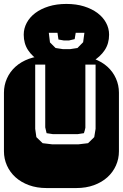

<svg xmlns="http://www.w3.org/2000/svg" viewBox="-22 -952 622 972"><path d="M364.3 -668.9Q413.6 -668.9 453.6 -654.3Q493.7 -639.6 521.7 -614.3Q549.8 -588.9 564.9 -554.9Q580.1 -521 580.1 -482.9V-186Q580.1 -147.9 564.9 -114Q549.8 -80.1 521.7 -54.7Q493.7 -29.3 453.6 -14.6Q413.6 0 364.3 0H213.9Q164.6 0 124.5 -14.6Q84.5 -29.3 56.4 -54.7Q28.3 -80.1 13.2 -114Q-2 -147.9 -2 -186V-482.9Q-2 -521 13.2 -554.9Q28.3 -588.9 56.4 -614.3Q84.5 -639.6 124.5 -654.3Q164.6 -668.9 213.9 -668.9ZM461.9 -625H410.2V-305.2Q409.2 -298.8 407 -291.5Q404.8 -284.2 402.8 -277.8L371.1 -272.9H246.1L213.9 -277.8L207 -307.1V-625H156.2V-299.8L162.1 -257.8L193.8 -227.1L243.2 -221.2H374L423.8 -227.1L455.1 -257.8L461.9 -299.8ZM183.1 -640.1Q141.6 -665 119.9 -698.5Q98.1 -731.9 98.1 -776.4Q98.1 -808.1 113.3 -836.4Q128.4 -864.7 156.5 -886Q184.6 -907.2 224.6 -919.7Q264.6 -932.1 314 -932.1Q363.8 -932.1 403.6 -919.7Q443.4 -907.2 471.7 -886Q500 -864.7 515.1 -836.4Q530.3 -808.1 530.3 -776.4Q530.3 -731.9 508.3 -698.5Q486.3 -665 445.3 -640.1ZM231 -737.3 259.3 -709 297.4 -703.1H332L370.1 -709L398.9 -738.3L405.3 -786.1H361.3L356 -753.9L327.1 -747.1H301.3L273.9 -752L269 -786.1H225.1Z"/></svg>

Font: Monofett
Style: Regular
Weight: 400
Designer: vernon adams
Foundry: vernon adams
Version: Version 1.000